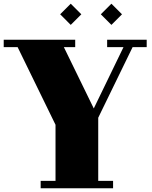

<svg xmlns="http://www.w3.org/2000/svg" viewBox="-30 -1014 820 1034"><path d="M499 -380V-40H579V0H189V-40H269V-342L65 -760H-10V-800H375V-760H314L475 -430L635 -760H547V-800H760V-760H684ZM351 -880 408 -937 351 -994 294 -937ZM570 -880 627 -937 570 -994 513 -937Z"/></svg>

Font: Kumar One
Style: Regular
Weight: 400
Designer: Parimal Parmar
Foundry: Indian Type Foundry
Version: Version 1.001;PS 1.001;hotconv 1.0.88;makeotf.lib2.5.647800